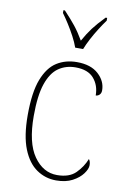

<svg xmlns="http://www.w3.org/2000/svg" viewBox="-87 -819 586 882"><g transform="rotate(10 205.5 -378.0)"><path d="M238 10Q188 10 147 -18Q106 -46 82 -106Q58 -166 58 -263Q58 -370 81.5 -430.5Q105 -491 145.5 -516.5Q186 -542 239 -542Q304 -542 339.5 -509.5Q375 -477 375 -434Q375 -421 367.5 -413.5Q360 -406 350 -406Q350 -453 322.5 -485Q295 -517 237 -517Q192 -517 158 -493.5Q124 -470 105 -415Q86 -360 86 -264Q86 -139 129.5 -77Q173 -15 238 -15Q295 -15 325 -45Q355 -75 370 -113Q378 -103 378 -85Q378 -68 361.5 -45.5Q345 -23 314 -6.5Q283 10 238 10ZM219 -606Q211 -629 197 -655.5Q183 -682 166.5 -708Q150 -734 136 -753V-766H143Q176 -731 197 -704.5Q218 -678 239 -642Q259 -678 279 -704.5Q299 -731 333 -766H340V-753Q326 -734 309.5 -708Q293 -682 279 -655.5Q265 -629 256 -606Z"/></g></svg>

Font: Noto Serif Georgian SemiCondensed Thin
Style: Regular
Weight: 100
Width: 4
Designer: Monotype Design Team, Akaki Razmadze
Foundry: Google LLC
Version: Version 2.003; ttfautohint (v1.8.4.7-5d5b)